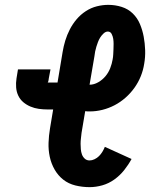

<svg xmlns="http://www.w3.org/2000/svg" viewBox="-20 -763 640 791"><path d="M349 8Q319 8 290.5 1Q262 -6 240.5 -23Q219 -40 205 -64.5Q191 -89 185 -117Q179 -145 180 -174.5Q181 -204 186 -234L199 -312H177Q158 -312 140 -314.5Q122 -317 105.5 -324Q89 -331 76 -342Q63 -353 55.5 -368.5Q48 -384 46.5 -402.5Q45 -421 48 -440L54 -477H188L181 -440Q181 -436 180 -432.5Q179 -429 178 -425Q178 -425 178 -425Q178 -425 178 -424Q178 -424 178 -424Q178 -424 177 -424Q177 -424 177 -424Q177 -424 177 -424Q177 -424 177 -424Q177 -424 177 -424Q177 -424 176.5 -423.5Q176 -423 176 -423Q176 -423 176.5 -423Q177 -423 177 -423H217L238 -549Q242 -573 249 -596Q256 -619 267.5 -641.5Q279 -664 295.5 -683.5Q312 -703 333.5 -717Q355 -731 379 -737Q403 -743 426 -743Q455 -743 481.5 -734.5Q508 -726 527 -707.5Q546 -689 556.5 -664Q567 -639 572 -612Q577 -585 578 -556.5Q579 -528 574 -500Q570 -474 560 -449Q550 -424 534 -401.5Q518 -379 497 -360.5Q476 -342 452 -329.5Q428 -317 402 -310.5Q376 -304 351 -304Q346 -304 341 -304Q336 -304 331 -305L316 -216Q315 -205 313.5 -193.5Q312 -182 312 -170.5Q312 -159 313 -148Q314 -137 317.5 -127Q321 -117 329 -109.5Q337 -102 349 -102Q359 -102 369.5 -107Q380 -112 388 -120Q396 -128 402 -138Q408 -148 412 -158L522 -108Q509 -84 491.5 -62Q474 -40 451 -23.5Q428 -7 401.5 0.5Q375 8 349 8ZM349 -414Q367 -414 384.5 -424Q402 -434 414.5 -449Q427 -464 434 -482Q441 -500 444 -518Q446 -528 446.5 -539Q447 -550 447.5 -560.5Q448 -571 448 -582Q448 -593 446.5 -603Q445 -613 440 -623Q435 -633 424 -633Q415 -633 406.5 -625Q398 -617 392.5 -608Q387 -599 383.5 -589.5Q380 -580 377 -570.5Q374 -561 372 -551Q370 -541 369 -531Z"/></svg>

Font: Iosevka SS04 XBd Ex
Style: Italic
Weight: 800
Width: 7
Italic angle: -9°
Monospace: yes
Designer: Belleve Invis
Foundry: Belleve Invis
Version: Version 19.0.0; ttfautohint (v1.8.4)